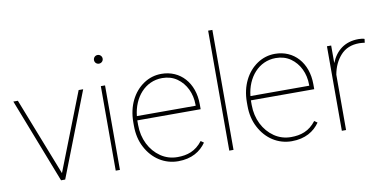

<svg xmlns="http://www.w3.org/2000/svg" viewBox="-72 -961 2376 1182"><g transform="rotate(-10 1116.0 -370.0)"><path d="M21 -528.3 226.1 0H252L457.5 -528.3H429.2L239.3 -42.5L49.3 -528.3Z M554.2 -693.4C554.2 -678.2 565.9 -666.5 581.1 -666.5C596.2 -666.5 608.4 -678.2 608.4 -693.4C608.4 -708.5 596.2 -720.7 581.1 -720.7C565.9 -720.7 554.2 -708.5 554.2 -693.4ZM567.9 -528.3V0H594.2V-528.3Z M957.5 9.8C1042 9.8 1097.7 -25.4 1132.8 -75.7L1114.3 -88.9C1070.8 -32.2 1018.1 -16.1 957.5 -16.1C918.9 -16.1 883.8 -26.9 853 -47.9C791 -90.3 752.4 -165 752.4 -252.9V-274.4V-281.7H1148.4V-312.5C1148.4 -447.3 1064.9 -538.1 947.8 -538.1C907.2 -538.1 870.1 -526.9 836.4 -504.4C769.5 -459.5 726.1 -377.4 726.1 -274.4V-252.9C726.1 -201.7 736.3 -156.7 757.3 -117.2C798.3 -38.1 872.1 9.8 957.5 9.8ZM947.8 -511.7C983.4 -511.7 1014.2 -502.4 1040 -484.4C1092.3 -447.8 1122.1 -385.3 1122.1 -314.5V-308.1H754.4C766.1 -423.3 841.3 -511.7 947.8 -511.7Z M1277.8 -750V0H1304.2V-750Z M1667.5 9.8C1752 9.8 1807.6 -25.4 1842.8 -75.7L1824.2 -88.9C1780.8 -32.2 1728 -16.1 1667.5 -16.1C1628.9 -16.1 1593.8 -26.9 1563 -47.9C1501 -90.3 1462.4 -165 1462.4 -252.9V-274.4V-281.7H1858.4V-312.5C1858.4 -447.3 1774.9 -538.1 1657.7 -538.1C1617.2 -538.1 1580.1 -526.9 1546.4 -504.4C1479.5 -459.5 1436 -377.4 1436 -274.4V-252.9C1436 -201.7 1446.3 -156.7 1467.3 -117.2C1508.3 -38.1 1582 9.8 1667.5 9.8ZM1657.7 -511.7C1693.4 -511.7 1724.1 -502.4 1750 -484.4C1802.2 -447.8 1832 -385.3 1832 -314.5V-308.1H1464.4C1476.1 -423.3 1551.3 -511.7 1657.7 -511.7Z M2217.3 -532.7C2209 -536.1 2196.3 -538.1 2180.2 -538.1C2093.8 -538.1 2037.1 -492.2 2007.8 -418.5V-528.3H1981.4V0H2007.8V-345.7C2016.1 -393.1 2034.7 -433.1 2063.5 -464.8C2092.3 -496.6 2130.9 -512.2 2180.2 -512.2C2192.4 -512.2 2204.1 -510.7 2214.4 -509.3Z"/></g></svg>

Font: Vazirmatn Thin
Style: Regular
Weight: 100
Designer: Saber Rastikerdar
Foundry: Saber Rastikerdar
Version: Version 33.003